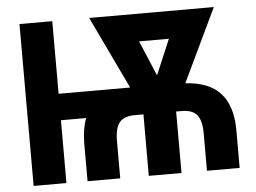

<svg xmlns="http://www.w3.org/2000/svg" viewBox="-51 -776 1118 840"><g transform="rotate(-5 508.5 -355.5)"><path d="M643.6 -435.1 709 -589.8H578.1ZM300.3 0V-167.5Q300.8 -230 318.4 -275.9H207.5V0H63.5V-710.9H207.5V-392.1H521.5L369.6 -710.9H917L763.7 -389.6Q868.2 -383.3 918 -327.9Q967.8 -272.5 968.3 -166.5V0H824.7V-164.6Q824.7 -220.2 804.7 -245.1Q784.7 -270 736.3 -270H712.9V0H569.3V-270H532.7Q484.9 -270 464.8 -246.3Q444.8 -222.7 443.8 -169.4V0Z"/></g></svg>

Font: RobotoCondensed-Bold
Style: Bold
Weight: 700
Designer: Google
Version: Version 2.001240; 2014